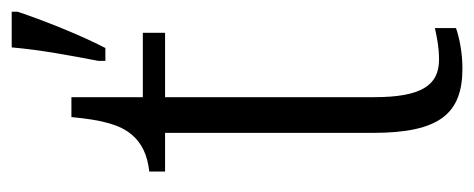

<svg xmlns="http://www.w3.org/2000/svg" viewBox="-261 -539 810 328"><g transform="rotate(-90 144.0 -375.0)"><path d="M204 -612V-600H226C248 -642 274 -708 288 -750V-760H227C223 -712 213 -659 204 -612ZM191 10C217 10 243 5 260 -1V-37C241 -33 227 -30 206 -30C163 -30 142 -59 142 -141V-498H252V-536H142V-658H108C103 -605 95 -575 78 -555C64 -538 43 -528 15 -525V-498H81V-143C81 -29 114 10 191 10Z"/></g></svg>

Font: Noto Serif Sinhala Condensed Light
Style: Regular
Weight: 300
Width: 3
Designer: Jelle Bosma - Monotype Design Team
Foundry: Monotype Imaging Inc.
Version: Version 2.007